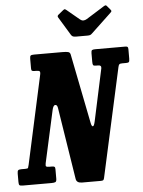

<svg xmlns="http://www.w3.org/2000/svg" viewBox="-112 -1048 831 1112"><g transform="rotate(-5 303.0 -492.5)"><path d="M108.5 -655H103Q91 -655 86.8 -657.8Q82.5 -660.5 82.5 -672V-727Q82.5 -742 87 -746Q91.5 -750 106.5 -750H272Q293.5 -750 304.8 -747.2Q316 -744.5 318.5 -731.5L399 -326.5Q403 -306.5 410 -306.5Q417 -306.5 423 -334L488 -636.5Q491.5 -655 470.5 -655H460Q445 -655 442 -659.8Q439 -664.5 439 -679.5V-729Q439 -743.5 444.2 -746.8Q449.5 -750 463 -750H637Q647.5 -750 650.8 -746.5Q654 -743 654 -732V-679Q654 -663 650 -659Q646 -655 633.5 -655H611.5Q598 -655 594 -650.8Q590 -646.5 587.5 -635L448.5 -3Q446.5 6.5 442.8 9.5Q439 12.5 428 12.5H319.5Q287.5 12.5 284 -12L218 -430Q215 -448.5 204 -448.5Q192 -448.5 186 -420.5L119 -116.5Q116 -101.5 120.5 -98.2Q125 -95 141.5 -95H154.5Q164 -95 168.2 -92Q172.5 -89 172.5 -78.5V-23Q172.5 -6.5 165.2 -3.2Q158 0 143 0H-22.5Q-38.5 0 -43 -3.8Q-47.5 -7.5 -47.5 -23V-71Q-47.5 -85.5 -43.2 -90.2Q-39 -95 -24.5 -95H-1.5Q13 -95 15 -99.2Q17 -103.5 20 -117L132 -630.5Q135.5 -647 130.5 -651Q125.5 -655 108.5 -655ZM330 -844.5 265 -951.5Q258.5 -961 269.5 -969L296.5 -991Q304 -997 307 -996.2Q310 -995.5 316.5 -990.5L390.5 -929Q407.5 -915 429.5 -928.5L535 -994.5Q542.5 -999 546 -997.8Q549.5 -996.5 554 -990.5L570.5 -971Q575.5 -965 575.2 -961.8Q575 -958.5 568 -952L452.5 -843Q446.5 -837 441.2 -834.8Q436 -832.5 424.5 -832.5H358.5Q345.5 -832.5 339.8 -835.5Q334 -838.5 330 -844.5Z"/></g></svg>

Font: Besley* Condensed
Style: Bold Italic
Weight: 700
Width: 3
Italic angle: -13°
Designer: Owen Earl
Foundry: indestructible type*
Version: Version 3.000; ttfautohint (v1.8.3)